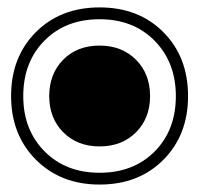

<svg xmlns="http://www.w3.org/2000/svg" viewBox="-20 -496 578 516"><path d="M247.6 0Q143.1 0 76.4 -66.9Q9.8 -133.8 9.8 -237.8Q9.8 -342.8 76.2 -409.4Q142.6 -476.1 247.6 -476.1Q353 -476.1 419.2 -409.4Q485.4 -342.8 485.4 -237.8Q485.4 -133.3 419.2 -66.7Q353 0 247.6 0ZM247.6 -444.3Q156.2 -444.3 99.4 -386.7Q42.5 -329.1 42.5 -237.8Q42.5 -147 99.6 -89.4Q156.7 -31.7 247.6 -31.7Q338.9 -31.7 395.8 -89.1Q452.6 -146.5 452.6 -237.8Q452.6 -328.1 395.8 -386.2Q338.9 -444.3 247.6 -444.3ZM247.6 -102.5Q188 -102.5 150.1 -140.4Q112.3 -178.2 112.3 -237.8Q112.3 -297.4 149.7 -335.4Q187 -373.5 247.6 -373.5Q307.6 -373.5 345.5 -335.4Q383.3 -297.4 383.3 -237.8Q383.3 -178.2 345.5 -140.4Q307.6 -102.5 247.6 -102.5Z"/></svg>

Font: AKL 022
Style: Regular
Weight: 400
Designer: AKL
Foundry: AKL
Version: Version 2.053;August 19, 2024;FontCreator 13.0.0.2675 64-bit